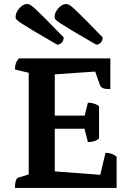

<svg xmlns="http://www.w3.org/2000/svg" viewBox="-20 -930 654 950"><path d="M54 0Q54 -45 70 -51L122 -67V-570L54 -586Q54 -603 58 -615.5Q62 -628 74 -641H526V-489Q500 -489 489 -494Q478 -499 475 -508L451 -576L251 -562V-358H399L415 -422Q428 -422 443 -418Q458 -414 470 -404V-245Q458 -234 443 -230.5Q428 -227 415 -227L398 -293H251V-82L476 -65L502 -174Q533 -174 557 -155V0ZM456 -709Q468 -709 478 -718.5Q488 -728 488 -745Q430 -805 396.5 -838.5Q363 -872 346.5 -887Q330 -902 322.5 -906Q315 -910 307 -910Q287 -910 268.5 -889Q250 -868 250 -845Q250 -839 255 -833Q260 -827 279 -814.5Q298 -802 339.5 -777Q381 -752 456 -709ZM263 -709Q275 -709 285 -718.5Q295 -728 295 -745Q237 -805 203.5 -838.5Q170 -872 153.5 -887Q137 -902 129.5 -906Q122 -910 114 -910Q94 -910 75.5 -889Q57 -868 57 -845Q57 -839 62 -833Q67 -827 86 -814.5Q105 -802 146.5 -777Q188 -752 263 -709Z"/></svg>

Font: Petrona
Style: Bold
Weight: 700
Designer: Ringo R. Seeber
Foundry: Ringo R. Seeber
Version: Version 2.001; ttfautohint (v1.8.3)